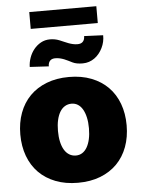

<svg xmlns="http://www.w3.org/2000/svg" viewBox="-61 -960 746 1017"><g transform="rotate(-5 312.5 -451.5)"><path d="M29.8 -271.3Q29.8 -334.2 49 -386Q68.2 -437.9 104.6 -474.8Q141 -511.7 193.5 -532.1Q246.1 -552.6 312.5 -552.6Q379.3 -552.6 431.6 -532.1Q484 -511.7 520.4 -474.8Q556.8 -437.9 576 -386Q595.2 -334.2 595.2 -271.3Q595.2 -208.5 576 -156.6Q556.8 -104.8 520.4 -67.8Q484 -30.9 431.6 -10.5Q379.3 9.9 312.5 9.9Q246.1 9.9 193.5 -10.5Q141 -30.9 104.6 -67.8Q68.2 -104.8 49 -156.6Q29.8 -208.5 29.8 -271.3ZM230.1 -759.9Q256.7 -759.9 280.2 -750.4Q291.9 -745.7 303.3 -740.6Q314.6 -735.4 326.2 -731.2Q337.7 -726.9 349.4 -724.3Q361.2 -721.6 373.6 -721.6Q381.4 -721.6 388.3 -723.5Q395.2 -725.5 400.6 -730.3Q405.9 -735.1 408.9 -742.7Q411.9 -750.4 411.9 -761.4L512.8 -757.1Q513.5 -721.6 497.9 -690Q490.1 -674 479.2 -660.7Q468.4 -647.4 455.1 -638Q441.8 -628.6 426 -623.2Q410.2 -617.9 392 -617.9Q359 -617.9 338.8 -627.8Q327.8 -633.2 317.3 -638.5Q306.8 -643.8 296 -648.1Q285.2 -652.3 273.6 -655Q262.1 -657.7 248.6 -657.7Q241.5 -657.7 234.7 -655.7Q228 -653.8 222.8 -649Q217.7 -644.2 214.7 -636.7Q211.6 -629.3 211.6 -617.9L110.8 -623.6Q111.2 -648.1 119.9 -672.6Q128.6 -697.1 144.2 -716.4Q159.8 -735.8 181.6 -747.9Q203.5 -759.9 230.1 -759.9ZM313.9 -134.9Q332.7 -134.9 347.7 -144.4Q362.6 -153.8 373 -171.7Q383.5 -189.6 389.2 -215.2Q394.9 -240.8 394.9 -272.7Q394.9 -304.7 389.2 -330.3Q383.5 -355.8 373 -373.8Q362.6 -391.7 347.7 -401.1Q332.7 -410.5 313.9 -410.5Q294.4 -410.5 278.8 -401.1Q263.1 -391.7 252.3 -373.8Q241.5 -355.8 235.8 -330.3Q230.1 -304.7 230.1 -272.7Q230.1 -240.8 235.8 -215.2Q241.5 -189.6 252.3 -171.7Q263.1 -153.8 278.8 -144.4Q294.4 -134.9 313.9 -134.9ZM133.5 -913.4H490.1V-823.9H133.5Z"/></g></svg>

Font: Inter P Black
Style: Regular
Weight: 900
Designer: Rasmus Andersson
Foundry: rsms
Version: Version 3.018;git-588b23468